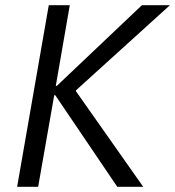

<svg xmlns="http://www.w3.org/2000/svg" viewBox="-20 -720 675 740"><path d="M432 0H532L273 -368V-372L635 -700H527L199 -389H195L249 -700H168L46 0H127L189 -353H193Z"/></svg>

Font: Fixel Text 20240404
Style: Italic
Weight: 400
Width: 4
Italic angle: -10°
Designer: AlfaBravo + MacPaw
Foundry: Kyrylo Tkachov, Marchela Mozhyna, Serhii Makarenko, Maria Weinstein, Zakhar Kryvoshyya
Version: Version 1.211;Glyphs 3.2 (3225)